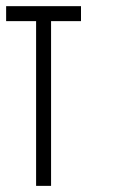

<svg xmlns="http://www.w3.org/2000/svg" viewBox="-20 -606 382 626"><path d="M244.1 -537.1V-585.9H0V-537.1H97.7V0H146.5V-537.1Z"/></svg>

Font: Daray
Style: Regular
Weight: 400
Designer: Maxim Raikov
Foundry: Maxim Raikov
Version: Version 1.00 May 24, 2021, initial release